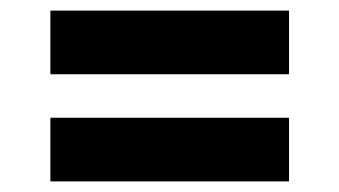

<svg xmlns="http://www.w3.org/2000/svg" viewBox="-20 -533 640 362"><path d="M75 -191V-311H525V-191ZM75 -393V-513H525V-393Z"/></svg>

Font: Red Hat Mono
Style: Bold
Weight: 700
Monospace: yes
Designer: Pentagram, MCKL
Foundry: Pentagram, MCKL
Version: Version 1.023; ttfautohint (v1.8.3)